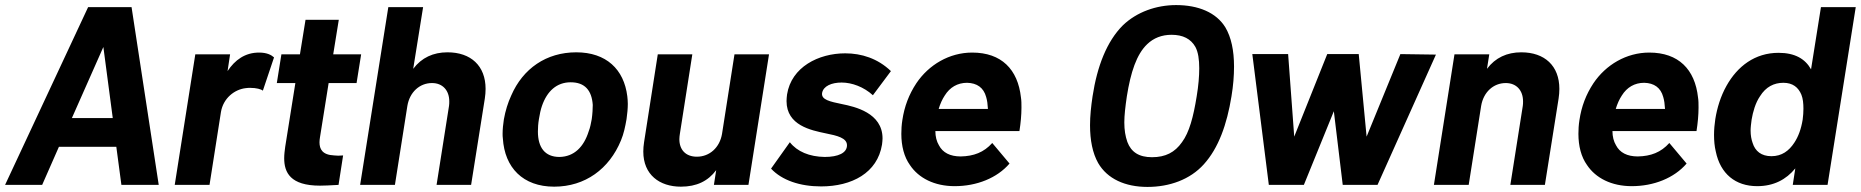

<svg xmlns="http://www.w3.org/2000/svg" viewBox="-30 -728 7327 756"><path d="M448 0H595L488 -700H317L-10 0H136L202 -150H428ZM253 -263 377 -543 414 -263Z M990 -521C935 -521 895 -492 866 -448L876 -514H739L658 0H795L840 -287C849 -341 893 -376 938 -381C944 -382 950 -382 956 -382C979 -382 998 -377 1005 -371L1049 -502C1039 -511 1022 -521 990 -521Z M1374 -401 1392 -514H1282L1304 -650H1173L1151 -514H1078L1060 -401H1133L1093 -150C1091 -135 1089 -120 1089 -105C1089 -49 1113 3 1230 3C1246 3 1268 2 1303 0L1321 -116C1315 -116 1308 -115 1302 -115C1297 -115 1291 -116 1286 -116C1239 -118 1228 -141 1228 -168C1228 -175 1229 -181 1230 -188L1264 -401Z M1732 -522C1676 -522 1630 -501 1597 -457L1636 -700H1499L1388 0H1525L1574 -311C1583 -365 1622 -401 1671 -401C1713 -401 1739 -372 1739 -329C1739 -323 1739 -317 1738 -311L1689 0H1825L1879 -340C1881 -353 1882 -366 1882 -378C1882 -469 1824 -522 1732 -522Z M2152 7C2274 7 2369 -63 2415 -175C2426 -201 2432 -230 2437 -259C2440 -280 2442 -301 2442 -319C2442 -330 2441 -340 2440 -349C2427 -455 2357 -522 2239 -522C2121 -522 2029 -458 1983 -352C1970 -324 1960 -292 1954 -258C1951 -239 1949 -219 1949 -202C1949 -195 1949 -189 1950 -183C1957 -68 2029 7 2152 7ZM2173 -110C2115 -110 2088 -148 2088 -210C2088 -225 2089 -241 2092 -259C2095 -278 2099 -297 2104 -311C2124 -369 2162 -404 2217 -404C2273 -404 2300 -372 2304 -315C2304 -302 2303 -280 2300 -259C2297 -243 2294 -226 2288 -211C2269 -150 2231 -111 2173 -110Z M2862 -514 2813 -201C2804 -147 2764 -111 2714 -111C2670 -111 2645 -138 2645 -180C2645 -187 2646 -194 2647 -201L2696 -514H2560L2506 -168C2504 -155 2503 -143 2503 -131C2503 -40 2567 7 2651 7C2713 7 2758 -15 2790 -58L2781 0H2917L2998 -514Z M3203 6C3324 6 3425 -47 3443 -159C3444 -168 3445 -176 3445 -183C3445 -284 3335 -308 3286 -318C3238 -328 3203 -335 3207 -362C3212 -389 3244 -403 3284 -403C3324 -403 3371 -386 3407 -353L3478 -448C3426 -498 3362 -518 3298 -518C3193 -518 3086 -464 3069 -356C3068 -347 3067 -338 3067 -330C3067 -234 3164 -215 3221 -203C3266 -194 3305 -185 3305 -156C3305 -126 3271 -110 3217 -110C3157 -111 3109 -131 3080 -168L3006 -64C3049 -18 3120 6 3203 6Z M3753 -112C3711 -112 3682 -127 3667 -156C3658 -171 3653 -190 3653 -212H3984C3989 -243 3992 -276 3992 -304C3992 -319 3992 -332 3990 -344C3978 -455 3913 -521 3798 -521C3708 -521 3627 -473 3578 -400C3549 -356 3531 -309 3523 -255C3520 -236 3519 -218 3519 -201C3519 -153 3530 -110 3553 -78C3587 -27 3649 5 3729 5C3816 5 3896 -27 3945 -84L3877 -165C3844 -128 3804 -113 3753 -112ZM3778 -402C3817 -401 3843 -383 3853 -346C3857 -333 3859 -317 3860 -299H3666C3672 -319 3680 -337 3690 -352C3710 -384 3740 -402 3778 -402Z M4488 8C4575 8 4656 -21 4710 -81C4768 -145 4801 -238 4819 -349C4826 -391 4829 -430 4829 -466C4829 -529 4818 -581 4795 -620C4759 -679 4688 -708 4601 -708C4523 -708 4446 -681 4391 -628C4328 -565 4290 -467 4272 -349C4266 -309 4262 -271 4262 -235C4262 -176 4272 -125 4294 -86C4330 -24 4400 8 4488 8ZM4506 -109C4455 -109 4424 -129 4409 -169C4401 -192 4397 -216 4397 -246C4397 -274 4401 -308 4407 -349C4422 -443 4445 -514 4487 -554C4512 -578 4544 -591 4583 -591C4628 -591 4659 -575 4677 -543C4688 -522 4692 -494 4692 -459C4692 -428 4689 -391 4682 -349C4669 -268 4653 -207 4624 -168C4596 -128 4559 -109 4506 -109Z M4966 0H5104L5222 -290L5257 0H5394L5624 -513L5484 -515L5351 -190L5320 -515H5196L5066 -190L5042 -515H4901Z M5960 -522C5904 -522 5858 -501 5825 -457L5834 -514H5697L5616 0H5753L5802 -311C5811 -365 5850 -401 5899 -401C5941 -401 5967 -372 5967 -329C5967 -323 5967 -317 5966 -311L5917 0H6053L6107 -340C6109 -353 6110 -366 6110 -378C6110 -469 6052 -522 5960 -522Z M6419 -112C6377 -112 6348 -127 6333 -156C6324 -171 6319 -190 6319 -212H6650C6655 -243 6658 -276 6658 -304C6658 -319 6658 -332 6656 -344C6644 -455 6579 -521 6464 -521C6374 -521 6293 -473 6244 -400C6215 -356 6197 -309 6189 -255C6186 -236 6185 -218 6185 -201C6185 -153 6196 -110 6219 -78C6253 -27 6315 5 6395 5C6482 5 6562 -27 6611 -84L6543 -165C6510 -128 6470 -113 6419 -112ZM6444 -402C6483 -401 6509 -383 6519 -346C6523 -333 6525 -317 6526 -299H6332C6338 -319 6346 -337 6356 -352C6376 -384 6406 -402 6444 -402Z M7140 -700 7101 -455C7078 -496 7038 -520 6973 -520C6880 -520 6811 -467 6768 -390C6745 -349 6731 -303 6724 -259C6721 -239 6719 -218 6719 -197C6719 -174 6721 -151 6726 -131C6744 -44 6803 5 6889 5C6954 5 7003 -21 7039 -65L7029 0H7166L7277 -700ZM7035 -166C7014 -134 6986 -113 6945 -113C6905 -113 6881 -133 6871 -165C6866 -179 6863 -195 6863 -214C6863 -227 6865 -241 6867 -257C6872 -287 6882 -323 6900 -349C6923 -386 6955 -402 6992 -402C7029 -402 7051 -384 7063 -355C7069 -340 7071 -321 7071 -300C7071 -287 7070 -272 7068 -257C7062 -220 7051 -190 7035 -166Z"/></svg>

Font: Arthouse Owned
Style: Bold Italic
Weight: 700
Italic angle: -10°
Designer: Jeremy Tribby
Foundry: Tribby Type
Version: Version 1.000;PS 001.000;hotconv 1.0.88;makeotf.lib2.5.64775